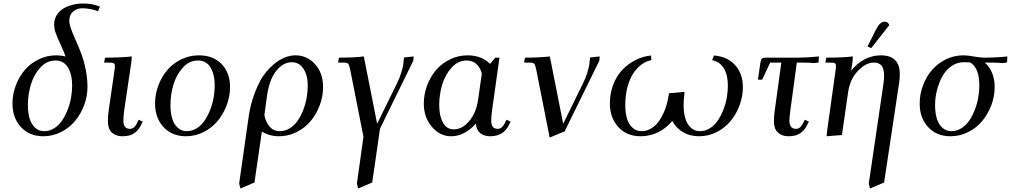

<svg xmlns="http://www.w3.org/2000/svg" viewBox="-20 -766 5733 1089"><path d="M50.8 -178.2Q50.8 -231 69.3 -280.8Q87.9 -330.6 120.1 -368.4Q152.3 -406.2 199.2 -429.2Q246.1 -452.1 298.8 -452.1Q325.7 -452.1 352.1 -445.8Q341.8 -474.1 324 -512.5Q306.2 -550.8 296.6 -576.9Q287.1 -603 287.1 -626Q287.1 -656.7 302 -680.7Q316.9 -704.6 341.1 -718.5Q365.2 -732.4 393.1 -739.3Q420.9 -746.1 450.2 -746.1Q478.5 -746.1 498.8 -742.4Q519 -738.8 546.9 -729L536.1 -703.1Q487.3 -719.2 445.8 -719.2Q415 -719.2 394 -700.2Q373 -681.2 373 -648.9Q373 -629.9 383.5 -600.8Q394 -571.8 409.4 -537.6Q424.8 -503.4 439.9 -464.1Q455.1 -424.8 465.6 -373.8Q476.1 -322.8 476.1 -272Q476.1 -219.2 457 -168.9Q438 -118.7 405.5 -79.6Q373 -40.5 325.9 -16.8Q278.8 6.8 226.1 6.8Q146 6.8 98.4 -45.7Q50.8 -98.1 50.8 -178.2ZM138.2 -169.9Q138.2 -128.4 147.2 -96.2Q156.2 -64 177.7 -43Q199.2 -22 231 -22Q260.7 -22 286.9 -38.3Q313 -54.7 331.3 -81.3Q349.6 -107.9 363 -141.8Q376.5 -175.8 382.8 -211.2Q389.2 -246.6 389.2 -279.8Q389.2 -344.7 365.2 -383.8Q341.3 -422.9 293.9 -422.9Q245.6 -422.9 209 -383.1Q172.4 -343.3 155.3 -286.6Q138.2 -230 138.2 -169.9Z M570.8 -411.1 575.7 -439Q664.1 -439 727.5 -445.8L725.6 -418L684.6 -141.1Q679.7 -104.5 679.7 -82Q679.7 -35.2 716.8 -35.2Q740.7 -35.2 755.9 -64.9L766.6 -86.9L789.6 -76.2L778.8 -54.2Q766.6 -30.3 748.5 -16.1Q730.5 -2 713.1 2.4Q695.8 6.8 673.8 6.8Q637.2 6.8 614.5 -14.2Q591.8 -35.2 591.8 -78.1Q591.8 -107.9 596.7 -141.1L628.9 -363.8Q631.8 -380.9 631.8 -391.1Q631.8 -402.8 625.5 -407Q619.1 -411.1 601.6 -411.1Z M859.4 -178.2Q859.4 -231 877.9 -280.8Q896.5 -330.6 928.7 -368.4Q960.9 -406.2 1007.8 -429.2Q1054.7 -452.1 1107.4 -452.1Q1189.5 -452.1 1237.1 -402.6Q1284.7 -353 1284.7 -272Q1284.7 -219.2 1265.6 -168.9Q1246.6 -118.7 1214.1 -79.6Q1181.6 -40.5 1134.5 -16.8Q1087.4 6.8 1034.7 6.8Q954.6 6.8 907 -45.7Q859.4 -98.1 859.4 -178.2ZM946.8 -169.9Q946.8 -128.4 955.8 -96.2Q964.8 -64 986.3 -43Q1007.8 -22 1039.6 -22Q1069.3 -22 1095.5 -38.3Q1121.6 -54.7 1139.9 -81.3Q1158.2 -107.9 1171.6 -141.8Q1185.1 -175.8 1191.4 -211.2Q1197.8 -246.6 1197.8 -279.8Q1197.8 -344.7 1173.8 -383.8Q1149.9 -422.9 1102.5 -422.9Q1054.2 -422.9 1017.6 -383.1Q981 -343.3 963.9 -286.6Q946.8 -230 946.8 -169.9Z M1336.4 274.9 1389.6 -98.1Q1403.8 -206.1 1454.6 -305.2Q1467.8 -331.1 1488.5 -356.4Q1509.3 -381.8 1535.2 -403.6Q1561 -425.3 1592.8 -438.7Q1624.5 -452.1 1655.8 -452.1Q1722.2 -452.1 1767.3 -401.6Q1812.5 -351.1 1812.5 -272Q1812.5 -219.2 1793.5 -168.7Q1774.4 -118.2 1741.9 -79.3Q1709.5 -40.5 1662.4 -16.8Q1615.2 6.8 1562.5 6.8Q1507.3 6.8 1465.3 -20L1423.3 269L1343.8 303.2ZM1479.5 -113.8Q1487.3 -71.8 1509.8 -46.9Q1532.2 -22 1567.4 -22Q1597.2 -22 1623.5 -38.3Q1649.9 -54.7 1668.2 -81.3Q1686.5 -107.9 1699.7 -141.8Q1712.9 -175.8 1719.2 -211.2Q1725.6 -246.6 1725.6 -279.8Q1725.6 -338.4 1701.4 -375.7Q1677.2 -413.1 1635.7 -413.1Q1585 -413.1 1545.9 -363Q1506.8 -313 1494.6 -222.2Z M1897.5 -411.1 1902.3 -439Q1983.9 -439 2043.5 -445.8L2119.1 -64L2230.5 -291Q2246.6 -323.2 2255.6 -353Q2264.6 -382.8 2267.1 -398.9Q2269.5 -415 2271.5 -439.9L2326.2 -445.8L2324.2 -421.9L2135.3 -36.1L2091.3 269L2011.2 303.2L2004.4 274.9L2041.5 9.8L1966.3 -371.1Q1961.4 -396 1955.3 -403.6Q1949.2 -411.1 1928.2 -411.1Z M2383.8 -178.2Q2383.8 -231 2402.3 -280.8Q2420.9 -330.6 2453.1 -368.4Q2485.4 -406.2 2532.2 -429.2Q2579.1 -452.1 2631.8 -452.1Q2711.4 -452.1 2759.8 -403.8L2789.1 -439H2813L2771 -141.1Q2766.1 -104.5 2766.1 -82Q2766.1 -35.2 2803.2 -35.2Q2826.7 -35.2 2841.8 -64.9L2853 -86.9L2876 -76.2L2865.2 -54.2Q2834 6.8 2759.8 6.8Q2725.6 6.8 2703.9 -10.7Q2682.1 -28.3 2679.2 -64.9Q2613.8 6.8 2539.1 6.8Q2475.1 6.8 2429.4 -46.9Q2383.8 -100.6 2383.8 -178.2ZM2471.2 -169.9Q2471.2 -108.4 2492.4 -70.3Q2513.7 -32.2 2553.2 -32.2Q2601.6 -32.2 2641.1 -78.9Q2680.7 -125.5 2691.9 -201.2L2712.9 -349.1Q2703.6 -383.8 2681.6 -403.3Q2659.7 -422.9 2627 -422.9Q2578.6 -422.9 2542 -383.1Q2505.4 -343.3 2488.3 -286.6Q2471.2 -230 2471.2 -169.9Z M2952.6 -411.1 2957.5 -439Q3039.1 -439 3098.6 -445.8L3174.3 -64L3285.6 -291Q3301.8 -323.2 3310.8 -353Q3319.8 -382.8 3322.3 -398.9Q3324.7 -415 3326.7 -439.9L3381.3 -445.8L3379.4 -421.9L3182.6 -21L3097.7 14.2L3021.5 -371.1Q3016.6 -396 3010.5 -403.6Q3004.4 -411.1 2983.4 -411.1Z M3439 -179.2Q3439 -236.8 3458.5 -286.9Q3478 -336.9 3511 -371.1Q3543.9 -405.3 3585.7 -426Q3627.4 -446.8 3672.4 -451.2L3674.3 -424.8Q3646 -419.9 3620.1 -401.1Q3594.2 -382.3 3573 -351.3Q3551.8 -320.3 3539.1 -273.2Q3526.4 -226.1 3526.4 -169.9Q3526.4 -128.4 3535.4 -96.2Q3544.4 -64 3565.9 -43Q3587.4 -22 3619.1 -22Q3649.4 -22 3676.3 -39.3Q3703.1 -56.6 3721.9 -85.4Q3740.7 -114.3 3753.7 -149.7Q3766.6 -185.1 3772 -223.1L3774.4 -236.8L3862.3 -245.1L3860.4 -219.2Q3857.4 -194.8 3857.4 -169.9Q3857.4 -128.4 3866.5 -96.2Q3875.5 -64 3897 -43Q3918.5 -22 3950.2 -22Q3980 -22 4006.1 -38.3Q4032.2 -54.7 4050.5 -81.3Q4068.8 -107.9 4082.3 -141.8Q4095.7 -175.8 4102.1 -211.2Q4108.4 -246.6 4108.4 -279.8Q4108.4 -341.3 4085.2 -378.9Q4062 -416.5 4019 -424.8L4029.3 -451.2Q4106.9 -444.8 4150.1 -396.2Q4193.4 -347.7 4193.4 -272Q4193.4 -219.2 4174.8 -168.9Q4156.2 -118.7 4124 -79.6Q4091.8 -40.5 4044.9 -16.8Q3998 6.8 3945.3 6.8Q3893.6 6.8 3854.2 -16.1Q3814.9 -39.1 3793 -80.1Q3759.3 -39.1 3713.1 -16.1Q3667 6.8 3614.3 6.8Q3534.2 6.8 3486.6 -45.9Q3439 -98.6 3439 -179.2Z M4278.8 -314 4293 -411.1Q4295.4 -427.2 4301.3 -433.1Q4307.1 -439 4323.7 -439H4503.9Q4559.6 -439 4624.5 -445.8L4623.5 -418L4621.6 -411.1L4596.7 -408.2Q4569.8 -411.1 4527.8 -411.1H4499.5L4462.9 -141.1Q4457.5 -100.6 4457.5 -82Q4457.5 -35.2 4494.6 -35.2Q4518.6 -35.2 4533.7 -64.9L4544.9 -86.9L4567.9 -76.2L4556.6 -54.2Q4544.4 -30.3 4526.4 -16.1Q4508.3 -2 4491 2.4Q4473.6 6.8 4451.7 6.8Q4415 6.8 4392.3 -14.2Q4369.6 -35.2 4369.6 -78.1Q4369.6 -107.9 4374.5 -141.1L4411.6 -411.1H4348.6L4302.7 -314Z M4661.6 -411.1 4666.5 -439Q4753.9 -439 4817.4 -445.8L4815.4 -418L4807.6 -363.8Q4838.4 -405.8 4883.1 -429Q4927.7 -452.1 4976.6 -452.1Q5083.5 -452.1 5083.5 -345.2Q5083.5 -320.3 5079.6 -294.9L4994.6 269L4914.6 303.2L4907.7 274.9L4990.7 -290Q4994.6 -320.3 4994.6 -334Q4994.6 -358.9 4989.5 -375.2Q4984.4 -391.6 4974.9 -398.9Q4965.3 -406.2 4956.5 -408.7Q4947.8 -411.1 4935.5 -411.1Q4891.1 -411.1 4846.2 -364.3Q4801.3 -317.4 4790.5 -244.1L4755.4 0L4668.5 6.8L4670.4 -17.1L4718.8 -363.8Q4721.7 -380.9 4721.7 -391.1Q4721.7 -402.8 4715.3 -407Q4709 -411.1 4691.4 -411.1ZM4900.4 -502 4946.3 -594.2Q4960 -621.1 4971.9 -632.1Q4983.9 -643.1 4999.5 -643.1Q5015.1 -643.1 5024.4 -624L4921.4 -493.2Z M5196.3 -178.2Q5196.3 -231 5214.8 -280.8Q5233.4 -330.6 5265.6 -368.4Q5297.9 -406.2 5344.7 -429.2Q5391.6 -452.1 5444.3 -452.1Q5468.3 -452.1 5503.9 -445.6Q5539.6 -439 5563.5 -439Q5629.9 -439 5693.4 -445.8L5692.4 -418L5690.4 -411.1L5665.5 -408.2Q5638.7 -411.1 5596.7 -411.1H5565.4Q5621.6 -360.8 5621.6 -272Q5621.6 -219.2 5602.5 -168.9Q5583.5 -118.7 5551 -79.6Q5518.6 -40.5 5471.4 -16.8Q5424.3 6.8 5371.6 6.8Q5291.5 6.8 5243.9 -45.7Q5196.3 -98.1 5196.3 -178.2ZM5283.7 -169.9Q5283.7 -128.4 5292.7 -96.2Q5301.8 -64 5323.2 -43Q5344.7 -22 5376.5 -22Q5406.2 -22 5432.4 -38.3Q5458.5 -54.7 5476.8 -81.3Q5495.1 -107.9 5508.5 -141.8Q5522 -175.8 5528.3 -211.2Q5534.7 -246.6 5534.7 -279.8Q5534.7 -381.8 5482.4 -412.1Q5469.2 -413.1 5446.3 -413.1Q5407.7 -413.1 5376 -390.6Q5344.2 -368.2 5324.7 -332.5Q5305.2 -296.9 5294.4 -254.6Q5283.7 -212.4 5283.7 -169.9Z"/></svg>

Font: Dihjauti S
Style: Bold Italic
Weight: 700
Italic angle: -9°
Designer: T. Christopher White
Version: Version 3.0.0